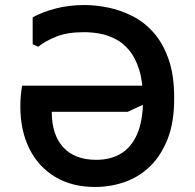

<svg xmlns="http://www.w3.org/2000/svg" viewBox="-20 -732 774 764"><path d="M316 -712Q361 -712 410 -702Q459 -692 506 -668.5Q553 -645 590.5 -603Q628 -561 650.5 -497.5Q673 -434 673 -345Q674 -249 648 -181.5Q622 -114 578 -71Q534 -28 477 -8Q420 12 358 12Q266 12 199 -28.5Q132 -69 96.5 -141Q61 -213 61 -308Q61 -328 62.5 -348Q64 -368 68 -391H581V-330L488 -287H186Q186 -195 232 -145.5Q278 -96 363 -96Q420 -96 461.5 -121Q503 -146 526 -199Q549 -252 549 -335Q549 -406 534 -454Q519 -502 494 -532Q469 -562 438 -577.5Q407 -593 375.5 -598.5Q344 -604 315 -604Q247 -604 203 -586Q159 -568 132 -546L110 -556V-663Q148 -684 201 -698Q254 -712 316 -712Z"/></svg>

Font: AR One Sans SemiBold
Style: Regular
Weight: 600
Designer: Niteesh Yadav
Foundry: Niteesh Yadav
Version: Version 1.001;gftools[0.9.33]